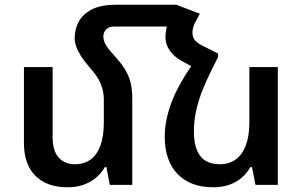

<svg xmlns="http://www.w3.org/2000/svg" viewBox="-20 -780 1279 810"><path d="M538 -364V0H443L429 -75H422Q409 -51 386.5 -31.5Q364 -12 333.5 -1Q303 10 265 10Q207 10 166 -11.5Q125 -33 103 -74.5Q81 -116 81 -177V-497H202V-201Q202 -144 227.5 -115.5Q253 -87 296 -87Q334 -87 361.5 -106.5Q389 -126 403.5 -165.5Q418 -205 418 -264V-362Q418 -394 405 -426Q392 -458 358 -496Q336 -521 322 -543Q308 -565 301.5 -584Q295 -603 295 -618Q295 -658 313 -690Q331 -722 369 -741Q407 -760 468 -760H724V-668H461Q439 -668 427.5 -655.5Q416 -643 416 -627Q416 -612 422.5 -598Q429 -584 442 -568.5Q455 -553 473 -533Q498 -505 512 -479.5Q526 -454 532 -426.5Q538 -399 538 -364ZM788 -503 821 -554H900V-539Q873 -487 853 -443.5Q833 -400 821 -362.5Q809 -325 803.5 -291.5Q798 -258 798 -226Q798 -177 811 -146Q824 -115 848.5 -101Q873 -87 908 -87Q946 -87 974 -107Q1002 -127 1017 -166.5Q1032 -206 1032 -264V-497H1152V0H1058L1043 -75H1036Q1023 -51 1001 -31.5Q979 -12 948.5 -1Q918 10 879 10Q783 10 729 -46Q675 -102 675 -204Q675 -240 682.5 -276Q690 -312 704 -349Q718 -386 739 -424Q760 -462 788 -503ZM900 -554 792 -498 746 -523Q714 -541 696 -567Q678 -593 678 -622Q678 -642 682 -660Q686 -678 694 -696L724 -760L823 -722L802 -683Q797 -673 794.5 -662.5Q792 -652 792 -642Q792 -623 803 -609.5Q814 -596 843 -583Z"/></svg>

Font: Noto Sans Armenian SemiBold
Style: Regular
Weight: 600
Designer: Monotype Design Team
Foundry: Monotype Imaging Inc.
Version: Version 2.007